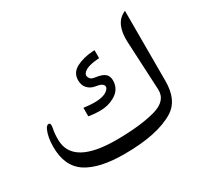

<svg xmlns="http://www.w3.org/2000/svg" viewBox="-149 -896 1171 1114"><g transform="rotate(-30 437.0 -338.5)"><path d="M537.6 -587.9V-534.7L526.4 -533.7Q443.8 -527.3 425.3 -495.6Q416.5 -481 431.2 -461.9Q437.5 -452.6 464.8 -448.7Q508.3 -442.9 525.6 -427Q543 -411.1 543 -383.3Q543 -321.8 486.8 -291Q442.9 -266.6 389.6 -267.1Q355 -267.1 324.7 -272L314.5 -273.9V-330.6L328.1 -329.1Q442.4 -314.5 479 -352.1Q499.5 -373 479 -390.1Q468.8 -398.4 438.2 -403.1Q407.7 -407.7 387.5 -428.5Q367.2 -449.2 367.7 -486.3Q368.7 -535.6 415.3 -559.6Q461.9 -583.5 524.9 -587.4ZM391.1 -73.2Q553.2 -74.2 651.4 -102.1Q747.6 -128.9 743.7 -207L727.5 -532.2Q721.7 -656.7 796.4 -693.4L804.7 -697.8V-227.1Q804.7 -99.6 725.1 -49.8Q610.4 21.5 385.3 21Q223.1 21 137.2 -33.2Q48.8 -90.3 49.8 -222.7Q50.3 -286.6 68.8 -328.1Q79.6 -352.1 94.2 -350.6Q108.9 -348.6 101.1 -314Q94.2 -282.2 95.2 -239.3Q99.1 -72.3 391.1 -73.2Z"/></g></svg>

Font: Gandom WOL
Style: WOL
Weight: 400
Foundry: DejaVu fonts team - Redesigned by Saber Rastikerdar - Based on Samim Font
Version: Version 0.8